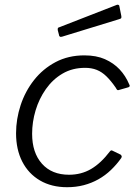

<svg xmlns="http://www.w3.org/2000/svg" viewBox="-20 -771 580 801"><path d="M332 -540Q382 -540 418 -524Q454 -508 479 -481.5Q504 -455 519 -419Q522 -414 521 -411.5Q520 -409 516 -407L474 -395Q471 -394 468.5 -396.5Q466 -399 463 -405Q443 -434 424 -452.5Q405 -471 383.5 -479.5Q362 -488 335 -488Q282 -488 241 -464Q200 -440 171.5 -399.5Q143 -359 128.5 -310.5Q114 -262 114 -213Q114 -134 155 -88Q196 -42 268 -42Q319 -42 360 -66Q401 -90 439 -140Q444 -146 450 -142L483 -126Q485 -125 487 -121Q489 -117 486 -112Q467 -85 443 -62Q419 -39 390.5 -23Q362 -7 329.5 1.5Q297 10 260 10Q195 10 147 -18Q99 -46 73 -96.5Q47 -147 47 -215Q47 -274 66 -332Q85 -390 122 -437Q159 -484 212 -512Q265 -540 332 -540ZM478 -745 486 -705Q487 -700 486 -696.5Q485 -693 477 -691L239 -618Q233 -616 229.5 -618.5Q226 -621 226 -626L221 -645Q220 -655 224 -656L468 -751Q471 -752 474.5 -750.5Q478 -749 478 -745Z"/></svg>

Font: Libre Franklin Light
Style: Italic
Weight: 300
Italic angle: -8°
Designer: Pablo Impallari, Rodrigo Fuenzalida, Nhung Nguyen
Foundry: Impallari Type
Version: Version 3.000